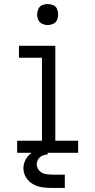

<svg xmlns="http://www.w3.org/2000/svg" viewBox="-20 -757 472 951"><path d="M65 0H367V-60H254V-530H74V-471H188V-60H65ZM216 -633Q230 -633 243.5 -639Q257 -645 262.5 -658Q268 -671 268 -685Q268 -699 262.5 -712.5Q257 -726 243.5 -731.5Q230 -737 216 -737Q202 -737 189 -731.5Q176 -726 170 -712.5Q164 -699 164 -685Q164 -671 170 -658Q176 -645 189 -639Q202 -633 216 -633ZM241 174H301V108H241Q223 108 205.5 105Q188 102 175 88.5Q162 75 162 57Q162 44 169.5 32Q177 20 190 14Q203 8 216 8V-25Q187 -25 159.5 -13.5Q132 -2 114 22.5Q96 47 96 76Q96 101 109.5 122.5Q123 144 145 156Q167 168 191.5 171Q216 174 241 174Z"/></svg>

Font: Iosevka Sparkle Light
Style: Regular
Weight: 300
Designer: Belleve Invis
Foundry: Belleve Invis
Version: Version 4.5.0; ttfautohint (v1.8.3)